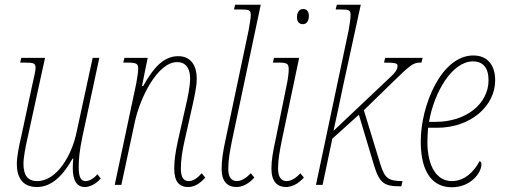

<svg xmlns="http://www.w3.org/2000/svg" viewBox="-20 -780 2133 810"><path d="M338 9C358 9 386 -4 405 -27L391 -45C376 -27 357 -16 341 -16C322 -16 312 -31 312 -76C312 -110 316 -147 327 -200L399 -536H371L303 -222C283 -125 220 -16 137 -16C96 -16 79 -42 79 -89C79 -117 88 -162 98 -206L170 -536H70L65 -516H82C123 -516 130 -513 130 -494C130 -483 125 -459 116 -421L70 -206C60 -165 51 -117 51 -89C51 -32 74 9 136 9C200 9 248 -43 286 -111H289C288 -97 287 -83 287 -71C287 -20 303 9 338 9Z M773 9C801 9 824 -6 846 -31L831 -49C814 -30 796 -16 776 -16C755 -16 743 -31 743 -69C743 -105 749 -144 759 -188L793 -339C799 -368 810 -411 810 -449C810 -498 789 -543 732 -543C678 -543 634 -507 584 -417H579L603 -536H505L500 -516H513C556 -516 563 -512 563 -490C563 -474 558 -448 555 -429L464 0H492L548 -262C571 -371 646 -518 727 -518C772 -518 782 -480 782 -449C782 -414 771 -364 765 -339L731 -188C721 -142 715 -105 715 -69C715 -13 737 9 773 9Z M977 9C1004 9 1031 -6 1053 -31L1038 -49C1020 -30 999 -16 979 -16C958 -16 943 -31 943 -67C943 -105 950 -144 959 -188L1080 -760H972L967 -740H995C1033 -740 1038 -737 1038 -715C1038 -705 1033 -676 1029 -653L931 -188C921 -142 915 -105 915 -67C915 -13 941 9 977 9Z M1258 -678C1271 -678 1283 -688 1283 -713C1283 -733 1273 -742 1259 -742C1242 -742 1233 -728 1233 -707C1233 -687 1243 -678 1258 -678ZM1186 9C1213 9 1240 -6 1262 -31L1247 -49C1230 -30 1209 -16 1189 -16C1168 -16 1153 -31 1153 -69C1153 -105 1160 -144 1169 -188L1242 -536H1136L1131 -516H1151C1193 -516 1198 -512 1198 -485C1198 -474 1195 -448 1191 -429L1142 -188C1132 -142 1125 -105 1125 -69C1125 -13 1151 9 1186 9Z M1667 6H1673L1678 -16C1618 -16 1603 -29 1585 -86L1515 -315L1660 -456C1720 -514 1729 -516 1758 -516L1763 -536H1605L1600 -516C1653 -516 1657 -512 1657 -501C1657 -486 1645 -471 1625 -453L1387 -228C1400 -287 1414 -352 1426 -411L1502 -760H1401L1396 -740H1417C1455 -740 1459 -737 1459 -714C1459 -704 1455 -675 1451 -653L1313 0H1341L1382 -195L1494 -296L1559 -79C1581 -8 1602 6 1667 6Z M1886 10C1968 10 2011 -53 2011 -86C2011 -94 2008 -99 2003 -100C1980 -56 1940 -16 1886 -16C1825 -16 1783 -74 1783 -183C1783 -198 1785 -227 1786 -241H1824C1966 -241 2069 -333 2069 -441C2069 -507 2035 -546 1977 -546C1841 -546 1755 -334 1755 -183C1755 -50 1807 10 1886 10ZM1819 -266H1790C1811 -390 1887 -521 1975 -521C2017 -521 2041 -495 2041 -442C2041 -341 1945 -266 1819 -266Z"/></svg>

Font: Noto Serif Condensed Thin
Style: Italic
Weight: 100
Width: 3
Italic angle: -12°
Designer: Monotype Design Team
Foundry: Monotype Imaging Inc.
Version: Version 2.013